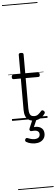

<svg xmlns="http://www.w3.org/2000/svg" viewBox="-109 -1302 606 2093"><g transform="rotate(-5 194.0 -255.0)"><path d="M240 17Q205 17 181.5 2.5Q158 -12 146.5 -40Q135 -68 135 -107V-452H57Q47 -452 42.5 -457.5Q38 -463 38 -475Q38 -488 42.5 -494Q47 -500 57 -500H135V-711Q135 -721 141 -725.5Q147 -730 160 -730Q174 -730 181 -725.5Q188 -721 188 -711V-500H324Q335 -500 339.5 -494Q344 -488 344 -475Q344 -463 339.5 -457.5Q335 -452 324 -452H188V-119Q188 -78 199.5 -54.5Q211 -31 246 -31Q271 -31 289 -45Q307 -59 324 -79Q331 -88 338.5 -86.5Q346 -85 354 -79Q361 -72 362.5 -64.5Q364 -57 360 -50Q346 -29 327.5 -14Q309 1 287 9Q265 17 240 17ZM227 266Q211 266 184 261Q157 256 132 241Q124 235 123 227.5Q122 220 126 211Q131 203 137.5 200.5Q144 198 153 202Q168 208 186.5 213.5Q205 219 225 219Q255 219 270.5 206.5Q286 194 286 170Q286 147 267 135.5Q248 124 206 129Q198 130 193 128.5Q188 127 184 122Q179 115 179.5 109Q180 103 184 94L226 -4H271L222 108L205 94Q242 83 272.5 89Q303 95 321.5 115Q340 135 340 170Q340 199 326 220.5Q312 242 287 254Q262 266 227 266ZM0 747H388V757H0ZM0 -20H388V0H0ZM0 -505H388V-500H0ZM0 -1267H388V-1257H0Z"/></g></svg>

Font: Playwrite VN Guides
Style: Regular
Weight: 400
Designer: Veronika Burian, José Scaglione
Foundry: TypeTogether
Version: Version 1.003